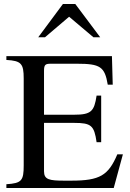

<svg xmlns="http://www.w3.org/2000/svg" viewBox="-20 -944 651 964"><path d="M483 -757 358 -924H296L172 -757H206L327 -860L449 -757ZM597 -169H569C524 -63 481 -37 338 -37H302C228 -37 201 -42 201 -84V-327H352C438 -327 453 -314 465 -230H488V-464H465C453 -385 438 -368 352 -368H201V-588C201 -620 208 -624 236 -624H367C483 -624 506 -609 521 -519H546L542 -662H12V-643C87 -639 99 -624 99 -550V-114C99 -37 89 -24 12 -19V0H551Z"/></svg>

Font: STIX Math
Style: Regular
Weight: 400
Designer: MicroPress Inc., with final additions and corrections provided by Coen Hoffman, Elsevier (retired)
Version: Version 1.1.0